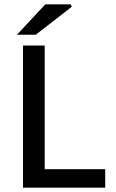

<svg xmlns="http://www.w3.org/2000/svg" viewBox="-20 -865 534 885"><path d="M86 0V-655H186V-85H465V0ZM58 -705 189 -845H306L311 -834L145 -705Z"/></svg>

Font: Source Sans 3 ExtraLight Medium
Style: Regular
Weight: 500
Version: Version 3.052;hotconv 1.1.0;makeotfexe 2.6.0